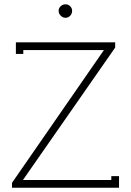

<svg xmlns="http://www.w3.org/2000/svg" viewBox="-20 -877 611 897"><path d="M286.1 -856.9Q298.8 -856.9 307.9 -847.9Q316.9 -838.9 316.9 -826.2Q316.9 -813 307.9 -803.5Q298.8 -793.9 286.1 -793.9Q273.4 -793.9 263.7 -803.7Q253.9 -813.5 253.9 -826.2Q253.9 -838.9 263.4 -847.9Q272.9 -856.9 286.1 -856.9ZM518.1 -679.2V-654.8L87.9 -37.1H86.9V-36.1H500V-54.2H536.1V0H36.1V-22.9L464.8 -642.1H465.8V-643.1H88.9V-625H54.2V-679.2Z"/></svg>

Font: Rawengulk
Style: Regular
Weight: 400
Version: Version 0.92